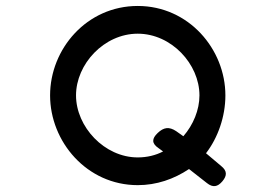

<svg xmlns="http://www.w3.org/2000/svg" viewBox="-20 -610 907 644"><path d="M442 11C505 11 563 -9 614 -43L674 4C694 20 710 17 726 -2C742 -21 742 -37 722 -53L671 -96C711 -148 736 -219 736 -290C736 -445 613 -590 442 -590C271 -590 148 -446 148 -290C148 -135 271 11 442 11ZM442 -497C555 -497 649 -395 649 -290C649 -241 628 -191 595 -153L571 -170C547 -186 529 -183 509 -164C489 -145 488 -129 512 -113L527 -102C502 -89 473 -82 442 -82C330 -82 235 -185 235 -290C235 -395 329 -497 442 -497Z"/></svg>

Font: Charger Monospace
Style: Regular
Weight: 400
Designer: Jasper
Foundry: Cannot Into Space Fonts
Version: Version 0.980